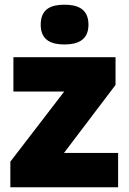

<svg xmlns="http://www.w3.org/2000/svg" viewBox="-20 -796 547 816"><path d="M254 -776C198 -776 153 -759 153 -691C153 -625 198 -607 254 -607C309 -607 356 -625 356 -691C356 -759 309 -776 254 -776ZM482 0V-146H252L471 -435V-553H37V-407H253L24 -109V0Z"/></svg>

Font: Noto Sans Canadian Aboriginal Black
Style: Regular
Weight: 900
Designer: Monotype Design Team, Typotheque's Kevin King
Foundry: Monotype Imaging Inc.
Version: Version 2.004